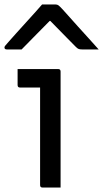

<svg xmlns="http://www.w3.org/2000/svg" viewBox="-33 -842 463 862"><path d="M147 -11V-449H57Q46 -449 46 -460V-532H228Q239 -532 239 -521V0H158Q147 0 147 -11ZM156 -822H216Q224 -822 229.5 -818Q235 -814 248 -800Q256 -791 274.5 -770.5Q293 -750 317 -723Q341 -696 366 -669Q391 -642 410 -620H337Q326 -620 320.5 -622Q315 -624 308 -631Q297 -642 267 -672.5Q237 -703 193 -748H190Q147 -705 117.5 -674.5Q88 -644 64 -620H-2Q-13 -620 -13 -629Q-13 -633 -9 -637.5Q-5 -642 8 -657Q20 -671 40.5 -693.5Q61 -716 83.5 -741Q106 -766 126 -788Q146 -810 156 -822Z"/></svg>

Font: Recursive Sn Lnr St
Style: Regular
Weight: 400
Version: Version 1.079;hotconv 1.0.112;makeotfexe 2.5.65598; ttfautoh